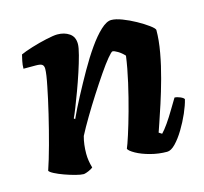

<svg xmlns="http://www.w3.org/2000/svg" viewBox="-80 -588 718 677"><g transform="rotate(-15 279.5 -250.0)"><path d="M147 0Q136 0 117 -5Q98 -10 78.5 -17Q59 -24 44.5 -31.5Q30 -39 28 -44Q40 -79 54 -130.5Q68 -182 81 -236.5Q94 -291 102 -332Q111 -376 111 -394Q111 -405 105 -409.5Q99 -414 82 -414H37Q37 -428 40 -442Q43 -456 45 -464Q60 -471 87.5 -479.5Q115 -488 142.5 -494Q170 -500 183 -500Q209 -500 227 -487.5Q245 -475 245 -449Q245 -436 238 -409.5Q231 -383 220.5 -351Q210 -319 198.5 -288Q187 -257 177.5 -233Q168 -209 163 -199L167 -195Q183 -230 204.5 -270.5Q226 -311 249 -351.5Q272 -392 295.5 -425.5Q319 -459 341 -479.5Q363 -500 380 -500Q396 -500 419.5 -491Q443 -482 466.5 -469Q490 -456 507 -443.5Q524 -431 525 -425Q525 -388 517 -343.5Q509 -299 496.5 -253.5Q484 -208 471.5 -169.5Q459 -131 450 -105Q441 -79 439 -73L450 -66Q460 -76 474 -96Q488 -116 501.5 -139Q515 -162 525 -178Q534 -178 545.5 -173Q557 -168 559 -163Q554 -142 542 -114.5Q530 -87 514 -60.5Q498 -34 481.5 -17Q465 0 451 0Q420 0 390 -8Q360 -16 339.5 -27.5Q319 -39 316 -47Q321 -58 332 -92Q343 -126 356 -173Q369 -220 380.5 -270.5Q392 -321 398 -365Q387 -377 374.5 -384.5Q362 -392 356 -392Q352 -392 337 -374Q322 -356 301.5 -326Q281 -296 258.5 -261Q236 -226 215.5 -191.5Q195 -157 181 -130Q173 -101 173 -67Q173 -42 181 -15Q175 -10 164.5 -5.5Q154 -1 147 0Z"/></g></svg>

Font: Texturina 72pt 72pt Black
Style: Italic
Weight: 900
Italic angle: -11°
Designer: Guillermo Torres Carreño
Foundry: Omnibus-Type
Version: Version 1.002; ttfautohint (v1.8.3)